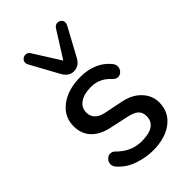

<svg xmlns="http://www.w3.org/2000/svg" viewBox="-232 -844 936 936"><g transform="rotate(-45 236.0 -376.5)"><path d="M63 -62Q50 -75 50 -91Q50 -106 61 -117.5Q72 -129 86 -129Q100 -129 111 -118Q166 -62 237 -62Q341 -62 341 -133Q341 -158 325.5 -173Q310 -188 272 -196L179 -216Q117 -229 85.5 -263Q54 -297 54 -349Q54 -415 108 -455.5Q162 -496 249 -496Q295 -496 335.5 -479.5Q376 -463 404 -428Q413 -416 413 -404Q413 -388 402.5 -376.5Q392 -365 377 -365Q363 -365 351 -378Q309 -425 249 -425Q201 -425 173 -405.5Q145 -386 145 -352Q145 -301 209 -287L303 -268Q364 -256 398 -219.5Q432 -183 432 -136Q432 -70 381 -30.5Q330 9 244 9Q197 9 146.5 -8Q96 -25 63 -62ZM190 -574 110 -720Q106 -727 106 -735Q106 -747 115 -754.5Q124 -762 135 -762Q149 -762 158 -749L245 -611L332 -749Q341 -762 355 -762Q367 -762 375.5 -754.5Q384 -747 384 -735Q384 -727 380 -720L301 -574Q281 -537 245 -537Q210 -537 190 -574Z"/></g></svg>

Font: SN Pro
Style: Regular
Weight: 400
Designer: Tobias Whetton
Foundry: Supernotes
Version: Version 1.003